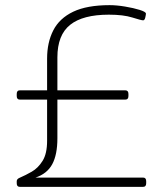

<svg xmlns="http://www.w3.org/2000/svg" viewBox="-20 -726 650 746"><path d="M57 0Q45 0 45 -14V-22Q45 -31 58 -36Q79 -45 103.5 -59Q128 -73 145.5 -101Q163 -129 163 -179V-339H57Q45 -339 45 -353V-361Q45 -375 57 -375H163V-498Q163 -561 187 -608Q211 -655 264.5 -680.5Q318 -706 406 -706Q433 -706 466 -700.5Q499 -695 523 -687.5Q547 -680 547 -673Q547 -669 544.5 -658Q542 -647 536 -647Q529 -647 494 -658Q459 -669 403 -669Q302 -669 252.5 -629.5Q203 -590 203 -503V-375H467Q479 -375 479 -361V-353Q479 -339 467 -339H203V-189Q203 -125 183 -88Q163 -51 118 -36H536Q548 -36 548 -22V-14Q548 0 536 0Z"/></svg>

Font: Asap Expanded Thin
Style: Regular
Weight: 100
Width: 7
Designer: Pablo Cosgaya
Foundry: Omnibus-Type
Version: Version 3.001; ttfautohint (v1.8.4.7-5d5b)